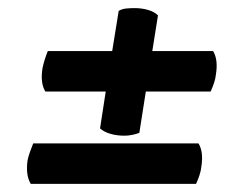

<svg xmlns="http://www.w3.org/2000/svg" viewBox="-20 -606 598 474"><path d="M92 -380Q79 -401 85 -438Q87 -448 90.5 -459Q94 -470 98 -480H257L273 -579Q281 -584 291.5 -585Q302 -586 312 -586Q330 -586 345.5 -581.5Q361 -577 370 -568L356 -480H506Q519 -459 513 -422Q512 -412 508.5 -401.5Q505 -391 500 -380H340L324 -278Q316 -275 306.5 -273Q297 -271 287 -271Q269 -271 253 -275.5Q237 -280 227 -289L241 -380ZM56 -152Q43 -173 48 -210Q50 -220 54 -231Q58 -242 62 -252H470Q483 -231 477 -194Q476 -184 472.5 -173.5Q469 -163 464 -152Z"/></svg>

Font: Petrona Black
Style: Italic
Weight: 900
Italic angle: -9°
Designer: Ringo R. Seeber
Foundry: Ringo R. Seeber
Version: Version 2.001; ttfautohint (v1.8.3)